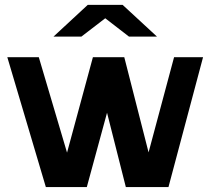

<svg xmlns="http://www.w3.org/2000/svg" viewBox="-20 -763 858 783"><path d="M620.1 -613.8H505.9L409.2 -688.5L312 -613.8H198.2L337.9 -743.2H480ZM808.1 -529.8 667 0H493.2L416.5 -303.2L334 0H167L9.8 -529.8H138.2L253.4 -140.6L358.9 -529.8H486.8L585.9 -141.6L689.9 -529.8Z"/></svg>

Font: Aurulent Sans
Style: Bold
Weight: 700
Version: Version 2007.05.04